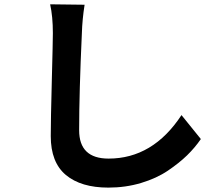

<svg xmlns="http://www.w3.org/2000/svg" viewBox="-20 -812 1040 892"><path d="M212.9 -792 373 -790Q362.3 -721.7 360.4 -658.2Q347.7 -381.8 347.7 -207Q347.7 -75.2 484.4 -75.2Q690.4 -75.2 823.2 -277.3L913.1 -166Q885.7 -126 849.1 -90.3Q812.5 -54.7 759.8 -19Q707 16.6 635.3 38.1Q563.5 59.6 483.4 59.6Q356.4 59.6 286.1 1Q215.8 -57.6 215.8 -179.7Q215.8 -252 220.7 -437Q225.6 -622.1 225.6 -658.2Q225.6 -735.4 212.9 -792Z"/></svg>

Font: Nasu
Style: Bold
Weight: 700
Designer: Ryoko NISHIZUKA (kana &amp; ideographs); Paul D. Hunt (Latin, Greek &amp; Cyrillic); Wenlong ZHANG (bopomofo); Sandoll C
Version: Version 2014.1215